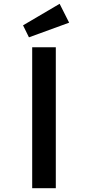

<svg xmlns="http://www.w3.org/2000/svg" viewBox="-20 -988 462 1008"><path d="M149 0V-740H273V0ZM132 -792 101 -855 293 -968 343 -869Z"/></svg>

Font: Lexend Giga Medium
Style: Regular
Weight: 500
Designer: Bonnie Shaver-Troup, Thomas Jockin
Foundry: Lexend
Version: Version 1.007